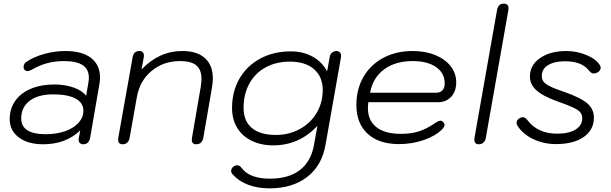

<svg xmlns="http://www.w3.org/2000/svg" viewBox="-20 -779 3339 1050"><path d="M33 -127Q33 -184 63 -227Q93 -270 148.5 -293.5Q204 -317 278 -317Q336 -317 383.5 -300Q431 -283 451 -255L463 -324Q466 -341 466 -354Q466 -400 432.5 -422.5Q399 -445 330 -445Q282 -445 240 -434Q198 -423 156 -399Q138 -390 132 -390Q122 -390 115.5 -396Q109 -402 109 -412Q109 -429 122 -439Q162 -467 220 -483.5Q278 -500 338 -500Q429 -500 478 -462Q527 -424 527 -355Q527 -339 524 -321L473 -26Q466 10 436 10Q424 10 417 3.5Q410 -3 410 -16Q410 -22 411 -25L419 -66Q340 10 216 10Q133 10 83 -27.5Q33 -65 33 -127ZM436 -174Q436 -217 393 -240Q350 -263 271 -263Q189 -263 142.5 -228Q96 -193 96 -131Q96 -88 130 -66.5Q164 -45 230 -45Q289 -45 336 -61.5Q383 -78 409.5 -107.5Q436 -137 436 -174Z M626 -16Q626 -22 627 -26L705 -464Q707 -481 716.5 -490.5Q726 -500 741 -500Q767 -500 767 -474Q767 -468 766 -464L754 -399Q850 -500 977 -500Q1058 -500 1101 -461Q1144 -422 1144 -349Q1144 -329 1139 -299L1092 -26Q1085 10 1053 10Q1029 10 1029 -14Q1029 -22 1030 -26L1077 -299Q1082 -329 1082 -348Q1082 -397 1054 -421Q1026 -445 965 -445Q874 -445 809.5 -391.5Q745 -338 729 -251L689 -26Q686 -9 676 0.5Q666 10 651 10Q626 10 626 -16Z M1252 174Q1244 166 1244 156Q1244 144 1254 134.5Q1264 125 1277 125Q1291 125 1301 139Q1344 198 1456 198Q1559 198 1620 151Q1681 104 1697 14L1716 -91Q1667 -38 1606 -11Q1545 16 1475 16Q1407 16 1355.5 -9.5Q1304 -35 1276.5 -81Q1249 -127 1249 -188Q1249 -279 1289.5 -349Q1330 -419 1403 -458.5Q1476 -498 1570 -498Q1637 -498 1688.5 -470Q1740 -442 1769 -389L1783 -467Q1785 -482 1796 -491Q1807 -500 1820 -500Q1833 -500 1840 -491Q1847 -482 1845 -467L1760 14Q1740 127 1659.5 189Q1579 251 1454 251Q1388 251 1336 231Q1284 211 1252 174ZM1745 -286Q1745 -359 1697.5 -400.5Q1650 -442 1566 -442Q1490 -442 1432.5 -410.5Q1375 -379 1343.5 -321.5Q1312 -264 1312 -189Q1312 -117 1357.5 -79Q1403 -41 1489 -41Q1560 -41 1619 -73Q1678 -105 1711.5 -161.5Q1745 -218 1745 -286Z M1929 -205Q1929 -292 1968 -359Q2007 -426 2077 -463Q2147 -500 2237 -500Q2306 -500 2360 -478Q2414 -456 2444.5 -417Q2475 -378 2475 -329Q2475 -280 2447.5 -250Q2420 -220 2375 -220H1994Q1992 -198 1992 -189Q1992 -120 2038.5 -83.5Q2085 -47 2173 -47Q2228 -47 2270.5 -60.5Q2313 -74 2358 -105Q2378 -119 2389 -119Q2396 -119 2402 -113Q2411 -106 2411 -96Q2411 -85 2398 -72Q2363 -36 2298.5 -13.5Q2234 9 2162 9Q2052 9 1990.5 -47.5Q1929 -104 1929 -205ZM2366 -272Q2388 -272 2400 -285.5Q2412 -299 2412 -323Q2412 -379 2365 -412Q2318 -445 2237 -445Q2142 -445 2080.5 -399.5Q2019 -354 2004 -272Z M2574 -16Q2574 -22 2575 -26L2698 -723Q2704 -759 2735 -759Q2761 -759 2761 -734Q2761 -727 2760 -723L2637 -26Q2634 -9 2624 0.5Q2614 10 2599 10Q2574 10 2574 -16Z M2809 -93Q2805 -100 2805 -107Q2805 -125 2824 -134Q2832 -138 2839 -138Q2853 -138 2866 -120Q2922 -48 3027 -48Q3091 -48 3127.5 -70.5Q3164 -93 3164 -132Q3164 -151 3154 -164Q3144 -177 3115.5 -190.5Q3087 -204 3025 -226Q2947 -254 2912.5 -286Q2878 -318 2878 -361Q2878 -423 2933.5 -461.5Q2989 -500 3078 -500Q3133 -500 3186 -478.5Q3239 -457 3261 -422Q3265 -414 3265 -409Q3265 -392 3246 -382Q3236 -377 3228 -377Q3214 -377 3204 -390Q3181 -419 3148 -431.5Q3115 -444 3070 -444Q3012 -444 2977.5 -423Q2943 -402 2943 -364Q2943 -345 2952.5 -332.5Q2962 -320 2987.5 -307Q3013 -294 3064 -277Q3156 -245 3192 -213.5Q3228 -182 3228 -136Q3228 -69 3172.5 -30Q3117 9 3020 9Q2953 9 2895.5 -18.5Q2838 -46 2809 -93Z"/></svg>

Font: Kodchasan Light
Style: Italic
Weight: 300
Italic angle: -10°
Version: Version 1.000; ttfautohint (v1.6)